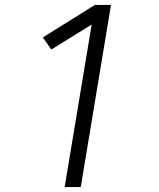

<svg xmlns="http://www.w3.org/2000/svg" viewBox="-20 -755 640 775"><path d="M241 0 350 -656 187 -555 153 -604 363 -735H428L306 0Z"/></svg>

Font: Iosevka Curly LtExObl
Style: Regular
Weight: 300
Width: 7
Italic angle: -9°
Monospace: yes
Designer: Belleve Invis
Foundry: Belleve Invis
Version: Version 11.1.0; ttfautohint (v1.8.3)